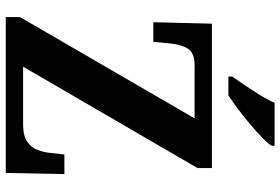

<svg xmlns="http://www.w3.org/2000/svg" viewBox="-173 -798 971 665"><g transform="rotate(90 312.5 -465.5)"><path d="M39 0V-49L390 -654H206Q162 -654 147.5 -629Q133 -604 130 -564L125 -511H57L62 -714H562V-664L211 -60H411Q450 -60 470.5 -74Q491 -88 499.5 -110.5Q508 -133 510 -158L515 -203H583L579 0ZM245 -784Q259 -804 276.5 -830Q294 -856 310.5 -882.5Q327 -909 336 -931H485V-921Q477 -908 457 -888.5Q437 -869 411 -847Q385 -825 358.5 -805Q332 -785 310 -771H245Z"/></g></svg>

Font: Noto Serif Lao SemiCondensed
Style: Bold
Weight: 700
Width: 4
Designer: Monotype Design Team
Foundry: Monotype Imaging Inc.
Version: Version 2.003; ttfautohint (v1.8.4.7-5d5b)